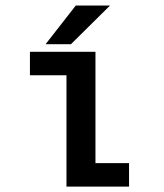

<svg xmlns="http://www.w3.org/2000/svg" viewBox="-20 -692 610 712"><path d="M149 -528 261 -671.5H388L243 -528ZM334 -87H458.5V0H226.5V-413H91V-500H334Z"/></svg>

Font: League Mono Narrow Medium
Style: Regular
Weight: 500
Width: 3
Designer: Tyler Finck
Foundry: The League of Moveable Type / Tyler Finck
Version: Version 2.210